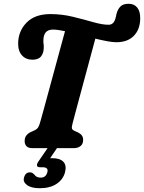

<svg xmlns="http://www.w3.org/2000/svg" viewBox="-20 -784 762 1016"><path d="M364 -131Q358.5 -110.5 360.8 -103.8Q363 -97 373 -92L395 -82Q420 -69 420 -44.5Q420 -22 406 -11Q392 0 371 0H151.5Q129.5 0 119.8 -10.8Q110 -21.5 110.5 -38Q110.5 -55.5 119.2 -66.8Q128 -78 142 -85L162 -94Q176.5 -100.5 182.8 -111.5Q189 -122.5 195.5 -147.5Q202.5 -172 214.2 -215.2Q226 -258.5 240.5 -311.8Q255 -365 270.2 -421.2Q285.5 -477.5 299.5 -529Q313.5 -580.5 324 -619Q305 -623 288.8 -625.2Q272.5 -627.5 260 -627.5Q210 -627.5 209.5 -569.5Q209 -560.5 210.5 -552.5Q212 -544.5 211.5 -532Q211.5 -504 197.5 -486Q183.5 -468 152 -468Q117.5 -468 96.5 -490.8Q75.5 -513.5 76 -556Q77.5 -621 121.5 -665.2Q165.5 -709.5 247 -709.5Q306.5 -709.5 364.5 -695.5Q422.5 -681.5 471.8 -667.2Q521 -653 554.5 -653Q580.5 -653 590 -683.5Q592.5 -691 593.5 -696.2Q594.5 -701.5 596 -708.5Q602.5 -734.5 616.8 -749.2Q631 -764 661 -764Q689.5 -764 706 -744.2Q722.5 -724.5 722 -685Q721 -627.5 687.8 -594Q654.5 -560.5 596 -560.5Q575.5 -560.5 546.5 -566Q517.5 -571.5 484.5 -579.5Q469 -522 450.8 -454.5Q432.5 -387 415 -321.8Q397.5 -256.5 383.8 -205.8Q370 -155 364 -131ZM237.5 -8.5H287L245.5 53Q250.5 53 255.5 53Q297.5 53 315.5 72.2Q333.5 91.5 324 128Q313.5 166.5 279 189.2Q244.5 212 191 212Q145.5 212 123 195.2Q100.5 178.5 107 156.5Q114 128 138 128Q146.5 128 151.8 131.5Q157 135 162 140Q172.5 156 195 156Q223 156 230.5 127.5Q238 101 205 101H191Q177 101 175.8 92Q174.5 83 184 69.5Z"/></svg>

Font: Fraunces 144pt S100
Style: Bold Italic
Weight: 700
Italic angle: -16°
Version: Version 1.000; ttfautohint (v1.8.3)